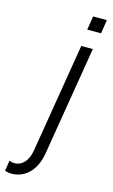

<svg xmlns="http://www.w3.org/2000/svg" viewBox="-229 -764 597 1018"><g transform="rotate(15 70.0 -254.5)"><path d="M148.8 -712.7 136.7 -637.4H212.4L224.4 -712.7ZM-55.4 204.5C22.4 204.5 78.5 146.7 93.4 52.9L192.1 -545.5H128.6L29.5 55.4C19.9 113.6 -11.7 146.7 -54 146.7C-66.4 146.7 -74.9 143.1 -81.3 140.3L-90.6 197.4C-80.6 201.7 -69.6 204.5 -55.4 204.5Z"/></g></svg>

Font: TID UI Light
Style: Italic
Weight: 300
Italic angle: -9.39999°
Designer: The TID Project Authors
Foundry: Bakken & Bæck
Version: Version 1.001;hotconv 1.0.109;makeotfexe 2.5.65596